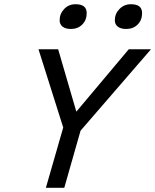

<svg xmlns="http://www.w3.org/2000/svg" viewBox="-20 -888 734 908"><path d="M589 -655H694L361 -270L284 0H197L279 -285L162 -655H255L341 -360ZM390 -826Q390 -793 369 -772Q348 -751 315 -751Q290 -751 276 -762Q262 -773 262 -792Q262 -823 283.5 -845.5Q305 -868 337 -868Q364 -868 377 -857.5Q390 -847 390 -826ZM652 -826Q652 -793 631 -772Q610 -751 577 -751Q551 -751 537 -762Q523 -773 523 -792Q523 -823 545 -845.5Q567 -868 599 -868Q626 -868 639 -857.5Q652 -847 652 -826Z"/></svg>

Font: Intel One Mono
Style: Italic
Weight: 400
Italic angle: -16°
Monospace: yes
Designer: Fred Shallcrass
Foundry: Frere-Jones Type LLC
Version: Version 1.400;hotconv 1.1.0;makeotfexe 2.6.0;FJTRelease1.4